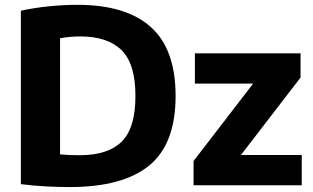

<svg xmlns="http://www.w3.org/2000/svg" viewBox="-20 -768 1296 796"><path d="M269.5 7.5Q223 7.5 170.5 4.8Q118 2 66.5 -4.5V-723.5Q118 -735 180 -741.5Q242 -748 301 -748Q502.5 -748 605.2 -656Q708 -564 708 -370Q708 -171.5 598.8 -82Q489.5 7.5 269.5 7.5ZM311.5 -124.5Q427 -124.5 484.2 -180.5Q541.5 -236.5 541.5 -370.5Q541.5 -503.5 483.8 -560.2Q426 -617 312.5 -617Q272 -617 229 -609.5V-128Q249.5 -126 269.5 -125.2Q289.5 -124.5 311.5 -124.5ZM782.5 0V-100.5L1029.5 -421.5H788V-547H1226V-446.5L979 -125.5H1231V0Z"/></svg>

Font: Encode Sans
Style: Bold
Weight: 700
Designer: Multiple Designers
Foundry: Impallari Type
Version: Version 3.002; ttfautohint (v1.8.3) -l 8 -r 50 -G 200 -x 14 